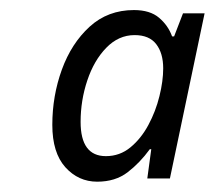

<svg xmlns="http://www.w3.org/2000/svg" viewBox="-20 -742 423 378"><path d="M171.4 -384.3Q134.3 -384.3 108.6 -412.8Q83 -441.4 83 -496.1Q83 -553.2 101.8 -605Q120.6 -656.7 156.5 -689.5Q192.4 -722.2 243.7 -722.2Q275.4 -722.2 293.2 -707Q311 -691.9 318.8 -670.4H322.8L340.3 -715.8H382.8L314.5 -390.6H270L277.8 -448.2H274.9Q255.4 -421.4 231.2 -402.8Q207 -384.3 171.4 -384.3ZM188.5 -434.6Q215.8 -434.6 236.8 -451.9Q257.8 -469.2 272.2 -496.1Q286.6 -522.9 293.9 -552.7Q301.3 -582.5 301.3 -607.4Q301.3 -637.2 287.6 -655Q273.9 -672.9 245.1 -672.9Q213.4 -672.9 189.2 -647.9Q165 -623 151.9 -583.7Q138.7 -544.4 138.7 -502Q138.7 -434.6 188.5 -434.6Z"/></svg>

Font: Open Sans
Style: Italic
Weight: 400
Italic angle: -12°
Designer: Monotype Design Team
Foundry: Monotype Imaging Inc.
Version: Version 3.000; ttfautohint (v1.8.4)